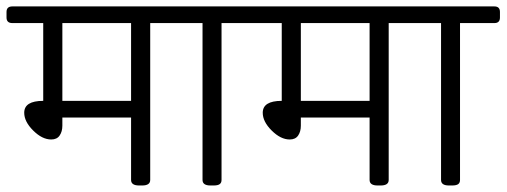

<svg xmlns="http://www.w3.org/2000/svg" viewBox="-45 -569 1554 589"><path d="M520.4 -549.3Q538.2 -549.3 538.2 -532.3V-515.3Q538.2 -498.2 520.4 -498.2H415.8V-17Q415.8 0 391.2 0H381.7Q357.1 0 357.1 -17V-208.5H146.3V-183.5Q146.3 -165.3 137.9 -153.2Q129.6 -141.1 112.2 -141.1Q84.4 -141.1 56.9 -168.5Q29.3 -195.8 29.3 -223.1Q29.3 -259.6 87.6 -259.6V-498.2H-7.1Q-25 -498.2 -25 -515.3V-532.3Q-25 -549.3 -7.1 -549.3ZM357.1 -259.6V-498.2H146.3V-259.6Z M740 -549.3Q757 -549.3 757 -532.3V-515.3Q757 -498.2 740 -498.2H634.6V-17Q634.6 -8.3 629 -4.2Q623.5 0 610.4 0H600.5Q576.3 0 576.3 -17V-498.2H505.7Q487.9 -498.2 487.9 -515.3V-532.3Q487.9 -549.3 505.7 -549.3Z M1252.1 -549.3Q1269.9 -549.3 1269.9 -532.3V-515.3Q1269.9 -498.2 1252.1 -498.2H1147.4V-17Q1147.4 0 1122.9 0H1113.4Q1088.8 0 1088.8 -17V-208.5H877.9V-183.5Q877.9 -165.3 869.6 -153.2Q861.3 -141.1 843.8 -141.1Q816.1 -141.1 788.5 -168.5Q761 -195.8 761 -223.1Q761 -259.6 819.3 -259.6V-498.2H724.5Q706.7 -498.2 706.7 -515.3V-532.3Q706.7 -549.3 724.5 -549.3ZM1088.8 -259.6V-498.2H877.9V-259.6Z M1471.7 -549.3Q1488.7 -549.3 1488.7 -532.3V-515.3Q1488.7 -498.2 1471.7 -498.2H1366.2V-17Q1366.2 -8.3 1360.7 -4.2Q1355.1 0 1342.1 0H1332.1Q1308 0 1308 -17V-498.2H1237.4Q1219.6 -498.2 1219.6 -515.3V-532.3Q1219.6 -549.3 1237.4 -549.3Z"/></svg>

Font: Jaldi
Style: Regular
Weight: 400
Designer: Pablo Cosgaya and Nicolas Silva
Foundry: Omnibus-Type
Version: Version 1.001;PS 001.001;hotconv 1.0.70;makeotf.lib2.5.58329